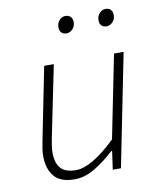

<svg xmlns="http://www.w3.org/2000/svg" viewBox="-79 -733 666 807"><g transform="rotate(-10 254.5 -329.5)"><path d="M175 12Q114 12 87.5 -20.5Q61 -53 61 -105Q61 -123 63 -136Q65 -149 69 -170L131 -480H172L110 -176Q106 -155 104 -141.5Q102 -128 102 -114Q102 -70 122 -47.5Q142 -25 188 -25Q219 -25 261.5 -49.5Q304 -74 358 -126L429 -480H470L374 0H339L350 -78H346Q305 -40 262 -14Q219 12 175 12ZM248 -598Q234 -598 226 -606Q218 -614 218 -628Q218 -647 229 -659Q240 -671 255 -671Q268 -671 276.5 -663Q285 -655 285 -639Q285 -622 273.5 -610Q262 -598 248 -598ZM419 -598Q405 -598 397 -606Q389 -614 389 -628Q389 -647 400.5 -659Q412 -671 426 -671Q440 -671 448 -663Q456 -655 456 -639Q456 -622 444.5 -610Q433 -598 419 -598Z"/></g></svg>

Font: Source Sans 3 ExtraLight Light
Style: Italic
Weight: 300
Italic angle: -11°
Version: Version 3.052;hotconv 1.1.0;makeotfexe 2.6.0